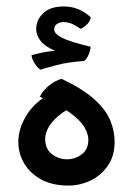

<svg xmlns="http://www.w3.org/2000/svg" viewBox="-20 -556 411 593"><path d="M191.4 17.1Q141.6 17.1 107.2 -1.7Q72.8 -20.5 54.7 -51.3Q36.6 -82 36.6 -117.7Q36.6 -161.1 64.5 -204.1Q92.3 -247.1 151.4 -275.4L206.5 -228Q162.1 -204.6 140.9 -178.5Q119.6 -152.3 119.6 -127Q119.6 -95.7 140.6 -79.8Q161.6 -64 187 -64Q211.9 -64 232.4 -79.3Q252.9 -94.7 252.9 -124.5Q252.9 -143.1 240 -164.3Q227.1 -185.5 194.6 -209Q162.1 -232.4 103 -257.3Q112.8 -277.3 132.6 -292.7Q152.3 -308.1 170.4 -312.5Q236.3 -281.2 271.7 -249Q307.1 -216.8 320.6 -184.1Q334 -151.4 334 -117.7Q334 -74.7 313.2 -44.4Q292.5 -14.2 259.8 1.5Q227.1 17.1 191.4 17.1ZM105 -340.8Q95.7 -346.2 87.4 -359.6Q79.1 -373 77.1 -385.3Q91.8 -389.6 107.7 -393.1Q123.5 -396.5 149.9 -399.4Q118.7 -412.1 105.2 -429.9Q91.8 -447.8 91.8 -466.3Q91.8 -494.6 113.8 -515.4Q135.7 -536.1 176.8 -536.1Q225.1 -536.1 260.7 -502Q257.3 -488.8 248 -480Q238.8 -471.2 229 -466.8Q215.3 -476.6 202.9 -482.2Q190.4 -487.8 176.3 -487.8Q165 -487.8 156.2 -482.2Q147.5 -476.6 147.5 -464.8Q147.5 -451.7 171.1 -439.5Q194.8 -427.2 259.8 -411.6Q259.8 -402.3 254.2 -388.4Q248.5 -374.5 240.2 -367.7Q189.9 -364.3 153.1 -354.5Q116.2 -344.7 105 -340.8Z"/></svg>

Font: Harmattan
Style: Bold
Weight: 700
Designer: George W. Nuss III and SIL International
Foundry: SIL International
Version: Version 4.000